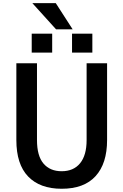

<svg xmlns="http://www.w3.org/2000/svg" viewBox="-20 -1171 776 1209"><path d="M83 -289.1V-772.5H212.9V-289.1Q212.9 -189.5 253.9 -141.1Q294.9 -92.8 368.2 -92.8Q443.4 -92.8 484.4 -143.1Q525.4 -193.4 525.4 -289.1V-772.5H654.3V-289.1Q654.3 -141.6 582 -62Q509.8 17.6 368.2 17.6Q231.4 17.6 157.2 -59.6Q83 -136.7 83 -289.1ZM183.6 -1151.4H331.1L437.5 -986.3H333ZM179.7 -839.8V-959H308.6V-839.8ZM433.6 -839.8V-959H561.5V-839.8Z"/></svg>

Font: Gothic A1
Style: Bold
Weight: 700
Version: Version 2.50